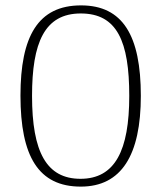

<svg xmlns="http://www.w3.org/2000/svg" viewBox="-20 -681 599 713"><path d="M280 12C431 12 503 -105 503 -325C503 -549 436 -661 281 -661C121 -661 56 -546 56 -326C56 -100 123 12 280 12ZM279 -17C153 -17 99 -116 99 -325C99 -522 145 -631 280 -631C415 -631 460 -527 460 -325C460 -122 407 -17 279 -17Z"/></svg>

Font: Noto Serif Telugu ExtraLight
Style: Regular
Weight: 200
Designer: Jelle Bosma - Monotype Design Team
Foundry: Monotype Imaging Inc.
Version: Version 2.005